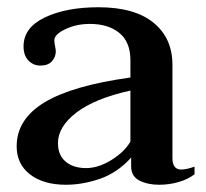

<svg xmlns="http://www.w3.org/2000/svg" viewBox="-20 -500 568 530"><path d="M26 -96Q26 -171 103 -217.5Q180 -264 340 -286V-334Q340 -384 309.5 -409Q279 -434 228 -434Q191 -434 160.5 -419.5Q130 -405 130 -389Q130 -382 132 -372.5Q134 -363 134 -358Q134 -343 123.5 -331Q113 -319 91 -319Q72 -319 58.5 -333Q45 -347 45 -372Q45 -424 104 -452Q163 -480 252 -480Q351 -480 403.5 -437.5Q456 -395 456 -321V-64Q456 -32 480 -32Q495 -32 517 -40V-19Q499 -5 473 2.5Q447 10 419 10Q388 10 365 -1.5Q342 -13 342 -41V-65Q304 -23 256 -6.5Q208 10 162 10Q100 10 63 -18.5Q26 -47 26 -96ZM340 -109V-250Q241 -228 190.5 -189Q140 -150 140 -105Q140 -72 161 -54Q182 -36 218 -36Q251 -36 287 -58Q323 -80 340 -109Z"/></svg>

Font: Taviraj Medium
Style: Regular
Weight: 500
Designer: Katatrad Team
Foundry: CadsonDemak
Version: Version 1.001